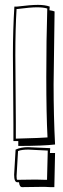

<svg xmlns="http://www.w3.org/2000/svg" viewBox="-20 -739 257 788"><path d="M186 29 166 28H146L71 29Q60 29 58 9H51Q38 9 38 -22L44 -125Q66 -135 95 -135Q95 -135 186 -131L185 -111H206L203 29ZM35 -230 33 -515Q33 -616 39 -712H50Q106 -719 135.5 -719Q165 -719 184 -712L183 -697Q197 -695 204 -692L200 -393Q200 -262 206 -146Q155 -140 55 -140V-160H35ZM43 -513 45 -238V-170H46Q156 -173 175 -175Q170 -270 170 -423Q170 -576 174 -704Q158 -709 131.5 -709Q105 -709 51 -702H48Q43 -622 43 -513ZM54 -118 48 -16Q48 -1 51 -1L126 -2H128L166 -1H173Q173 -10 176 -121L96 -125Q68 -125 54 -119Z"/></svg>

Font: Londrina Shadow
Style: Regular
Weight: 400
Designer: Marcelo Magalhaes
Foundry: Marcelo Magalhaes
Version: Version 1.001 2011